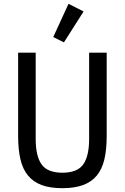

<svg xmlns="http://www.w3.org/2000/svg" viewBox="-20 -974 654 1006"><path d="M167 -698V-246Q167 -156 198 -112.5Q229 -69 307 -69Q385 -69 416 -112.5Q447 -156 447 -246V-698H539V-262Q539 -191 527 -139.5Q515 -88 487.5 -54.5Q460 -21 415.5 -4.5Q371 12 307 12Q242 12 198 -4.5Q154 -21 126.5 -54.5Q99 -88 87 -139.5Q75 -191 75 -262V-698ZM315 -752 259 -780 339 -954 418 -914Z"/></svg>

Font: IBM Plex Sans Condensed Text
Style: Regular
Weight: 450
Width: 3
Designer: Mike Abbink, Paul van der Laan, Pieter van Rosmalen
Foundry: Bold Monday
Version: Version 1.1